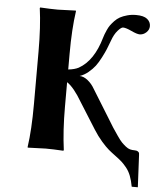

<svg xmlns="http://www.w3.org/2000/svg" viewBox="-55 -700 739 888"><g transform="rotate(5 314.5 -255.5)"><path d="M588.9 -27.8C580.7 -27.8 573.5 -28.6 567.1 -30.3C560.8 -31.9 554 -35.6 546.6 -41.5C539.3 -47.4 533 -53.1 527.6 -58.6C522.2 -64.1 514.8 -73.6 505.4 -87.2C495.9 -100.7 487.6 -113 480.5 -124L449.2 -174.8L375 -294.9C366.5 -309.9 355.9 -322.5 343 -332.8C330.2 -343 317.5 -348.1 305.2 -348.1C319.2 -352.7 332.4 -360.2 345 -370.6C357.5 -381 367.8 -391.6 376 -402.3C384.1 -413.1 392.5 -426.8 401.1 -443.6C409.7 -460.4 416 -473.6 419.9 -483.4L435.1 -522.9C442.2 -543.1 451 -559.2 461.4 -571C471.8 -582.9 480 -588.9 485.8 -588.9C495 -588.9 508.3 -584.7 525.9 -576.4C543.5 -568.1 556.5 -564 564.9 -564C576 -564 586.1 -568.1 595.2 -576.4C604.3 -584.7 608.9 -594.6 608.9 -606C608.9 -619 603.5 -629.9 592.8 -638.7C582 -647.5 564.8 -651.9 541 -651.9C526.4 -651.9 512.6 -650.1 499.8 -646.5C486.9 -642.9 476 -638.7 467 -633.8C458.1 -628.9 449.8 -622.4 442.1 -614.3C434.5 -606.1 428.5 -599 424.1 -592.8C419.7 -586.6 415.4 -578.9 411.4 -569.8C407.3 -560.7 404.5 -554.1 403.1 -550C401.6 -546 399.9 -540.7 397.9 -534.2C377.1 -461.3 343.8 -411.9 297.9 -386.2C285.5 -379.7 269.5 -375.5 250 -373.5V-444.8C250 -522.9 254.1 -589.7 262.2 -645L261.2 -647.9L178.2 -645C155.4 -645 128.1 -646 96.2 -647.9L94.2 -645C102.1 -588.1 106 -521.3 106 -444.8V-200.2C106 -120.8 102.1 -54 94.2 0L95.2 2.9L178.2 0C201 0 228.2 1 259.8 2.9L262.2 0C254.1 -59.6 250 -126.3 250 -200.2V-314.5C271.8 -300.1 295.4 -271.3 320.8 -228L397 -106.9C409 -87.7 421.9 -70.3 435.5 -54.7C449.2 -39.1 460.6 -27.4 469.7 -19.8C478.8 -12.1 490.2 -3.3 503.9 6.8C516.3 16 525.9 23.6 532.7 29.8C539.6 36 547.2 44.3 555.7 54.7C564.1 65.1 571 77.3 576.4 91.3C581.8 105.3 586.3 121.9 589.8 141.1H618.2L610.8 -7.8C610.8 -11.4 610.5 -14.4 609.9 -16.8C609.2 -19.3 607.2 -21.7 603.8 -24.2C600.3 -26.6 595.4 -27.8 588.9 -27.8Z"/></g></svg>

Font: Linux Biolinum G
Style: Bold
Weight: 700
Designer: Philipp H. Poll
Foundry: Philipp H. Poll
Version: Version 1.1.0